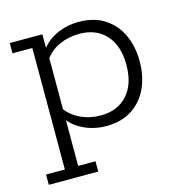

<svg xmlns="http://www.w3.org/2000/svg" viewBox="-90 -487 698 739"><g transform="rotate(-15 259.0 -117.0)"><path d="M11 -395H141V-332L131 -327Q155 -365 197 -385Q239 -405 288 -405Q349 -405 391 -377.5Q433 -350 454.5 -303.5Q476 -257 476 -198Q476 -139 454.5 -92Q433 -45 391 -17.5Q349 10 288 10Q239 10 197 -10.5Q155 -31 131 -68L143 -63V130H212V171H15V130H90V-354H11ZM279 -35Q345 -35 384 -78Q423 -121 423 -198Q423 -275 384 -317.5Q345 -360 279 -360Q235 -360 198.5 -343.5Q162 -327 139 -294L143 -319V-74L139 -101Q162 -69 198.5 -52Q235 -35 279 -35Z"/></g></svg>

Font: Rokkitt SemiBold Light
Style: Regular
Weight: 300
Version: Version 3.103